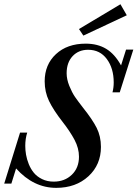

<svg xmlns="http://www.w3.org/2000/svg" viewBox="-50 -885 657 918"><path d="M348.6 -714.8 327.6 -746.1 525.9 -864.7 556.2 -812ZM218.8 13.2Q110.4 13.2 26.9 -79.6L4.4 -7.3H-29.8L45.9 -251H80.1Q70.8 -221.7 70.8 -187.5Q70.8 -167 74.5 -145.5Q78.1 -124 87.6 -100.3Q97.2 -76.7 112.1 -58.6Q127 -40.5 151.4 -28.6Q175.8 -16.6 207 -16.6Q259.3 -16.6 293.5 -49.6Q327.6 -82.5 327.6 -135.7Q327.6 -176.3 306.4 -216.3Q285.2 -256.3 249 -302.7Q205.1 -358.9 184.3 -402.3Q163.6 -445.8 163.6 -496.1Q163.6 -576.2 217.5 -626.2Q271.5 -676.3 359.9 -676.3Q416.5 -676.3 457.5 -651.6Q498.5 -627 528.8 -572.3L552.7 -647.9H587.4L522.5 -443.4H487.8Q493.7 -466.3 493.7 -490.7Q493.7 -558.1 460.9 -602.5Q428.2 -647 371.1 -647Q325.7 -647 297.1 -616.5Q268.6 -585.9 268.6 -534.7Q268.6 -505.9 281.5 -474.1Q294.4 -442.4 308.3 -422.1Q322.3 -401.9 347.7 -369.1Q391.1 -314.9 411.9 -274.2Q432.6 -233.4 432.6 -182.6Q432.6 -97.2 372.6 -42Q312.5 13.2 218.8 13.2Z"/></svg>

Font: Elstob Medium
Style: Italic
Weight: 500
Italic angle: -20°
Designer: Peter S. Baker
Version: Version 1.015